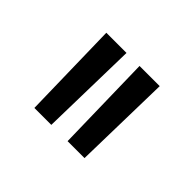

<svg xmlns="http://www.w3.org/2000/svg" viewBox="-67 -812 417 417"><g transform="rotate(45 142.0 -603.0)"><path d="M65 -490 60 -716H122L117 -490ZM167 -490 162 -716H224L219 -490Z"/></g></svg>

Font: Figtree Light Light
Style: Regular
Weight: 300
Version: Version 2.001;gftools[0.9.30]